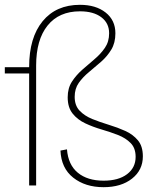

<svg xmlns="http://www.w3.org/2000/svg" viewBox="-22 -770 644 797"><path d="M408 7Q332 7 282 -32.5Q232 -72 229 -145L256 -150Q261 -86 301 -53Q341 -20 408 -20Q470 -20 505.5 -47Q541 -74 541 -119Q541 -155 520.5 -176Q500 -197 468 -209.5Q436 -222 400 -232.5Q364 -243 332 -258Q300 -273 279.5 -298.5Q259 -324 259 -366Q259 -404 276.5 -431Q294 -458 319.5 -480.5Q345 -503 370.5 -524.5Q396 -546 413.5 -571.5Q431 -597 431 -632Q431 -674 398.5 -698.5Q366 -723 310 -723Q223 -723 175.5 -664Q128 -605 128 -498V0H99V-465H-2V-491H99V-492Q99 -614 155 -682Q211 -750 310 -750Q376 -750 416.5 -718Q457 -686 457 -632Q457 -592 440 -564Q423 -536 398 -514Q373 -492 347.5 -471Q322 -450 305 -426Q288 -402 288 -368Q288 -332 308.5 -310.5Q329 -289 361 -276Q393 -263 429.5 -252Q466 -241 498 -226.5Q530 -212 550.5 -187.5Q571 -163 571 -121Q571 -64 526 -28.5Q481 7 408 7Z"/></svg>

Font: Livvic Thin
Style: Regular
Weight: 250
Designer: Jacques Le Bailly, Baron von Fonthausen
Version: Version 1.001; ttfautohint (v1.8.2)